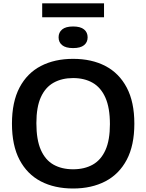

<svg xmlns="http://www.w3.org/2000/svg" viewBox="-20 -1094 856 1124"><path d="M408 9.5Q299.5 9.5 219.2 -32.2Q139 -74 94.5 -158.2Q50 -242.5 50 -370Q50 -497.5 94.5 -581.8Q139 -666 219.5 -707.8Q300 -749.5 408 -749.5Q517 -749.5 597.2 -707.5Q677.5 -665.5 722 -581.2Q766.5 -497 766.5 -370Q766.5 -243 722 -158.8Q677.5 -74.5 596.8 -32.5Q516 9.5 408 9.5ZM408 -103Q474.5 -103 523 -130.2Q571.5 -157.5 597.5 -215.8Q623.5 -274 623.5 -367Q623.5 -463 597 -522.5Q570.5 -582 522.2 -609.5Q474 -637 408 -637Q342.5 -637 294 -610Q245.5 -583 219.2 -525Q193 -467 193 -373Q193 -276 219 -216.8Q245 -157.5 293.2 -130.2Q341.5 -103 408 -103ZM408 -812.5Q365 -812.5 344 -829.5Q323 -846.5 323 -875.5Q323 -904.5 344 -921.8Q365 -939 408 -939Q451 -939 472 -921.8Q493 -904.5 493 -875.5Q493 -846.5 472 -829.5Q451 -812.5 408 -812.5ZM227 -993V-1074.5H589V-993Z"/></svg>

Font: Encode Sans SemiExpanded SemiBold
Style: Regular
Weight: 600
Width: 6
Designer: Multiple Designers
Foundry: Impallari Type
Version: Version 3.002